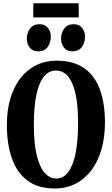

<svg xmlns="http://www.w3.org/2000/svg" viewBox="-20 -1114 668 1146"><path d="M309.5 11Q209.5 12 145.5 -35.2Q81.5 -82.5 51.2 -168.5Q21 -254.5 21 -368.5Q21 -456.5 42.2 -527.2Q63.5 -598 102.5 -648.2Q141.5 -698.5 196.5 -725.2Q251.5 -752 319 -752Q421 -751.5 484.5 -705.8Q548 -660 577.2 -577Q606.5 -494 606.5 -382.5Q606.5 -295 585.8 -223Q565 -151 526 -98.8Q487 -46.5 432.2 -18Q377.5 10.5 309.5 11ZM316.5 -48.5Q357.5 -48.5 386.5 -86Q415.5 -123.5 430.8 -197.5Q446 -271.5 446 -382Q446 -488 430.2 -557Q414.5 -626 385 -659.5Q355.5 -693 314 -693Q272.5 -693 243 -657.8Q213.5 -622.5 197.8 -551Q182 -479.5 182 -369Q182 -263.5 198.2 -192Q214.5 -120.5 244.8 -84.5Q275 -48.5 316.5 -48.5ZM207 -807.5Q174.5 -807.5 157.2 -830.2Q140 -853 140 -882Q140 -917.5 159 -943.5Q178 -969.5 215.5 -969.5H216.5Q249.5 -969.5 266.5 -947Q283.5 -924.5 283.5 -895Q283.5 -860 264.5 -833.8Q245.5 -807.5 208 -807.5ZM411.5 -807.5Q378.5 -807.5 361.5 -830.2Q344.5 -853 344.5 -882Q344.5 -917.5 363.2 -943.5Q382 -969.5 419.5 -969.5H420.5Q453.5 -969.5 470.5 -947Q487.5 -924.5 487.5 -895Q487.5 -860 468.8 -833.8Q450 -807.5 412.5 -807.5ZM450 -1094.5V-1010H178.5V-1094.5Z"/></svg>

Font: Merriweather 24pt SemiCondensed
Style: Bold
Weight: 700
Width: 4
Designer: Eben Sorkin
Foundry: Eben Sorkin
Version: Version 2.100